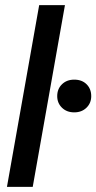

<svg xmlns="http://www.w3.org/2000/svg" viewBox="-20 -725 374 745"><path d="M7 0 132 -705H232L107 0ZM268 -289Q239 -289 220.5 -307Q202 -325 202 -352Q202 -380 220.5 -398Q239 -416 268 -416Q298 -416 316 -398Q334 -380 334 -352Q334 -325 315.5 -307Q297 -289 268 -289Z"/></svg>

Font: DM Sans 36pt Medium
Style: Italic
Weight: 500
Italic angle: -10°
Designer: Colophon Foundry, Jonny Pinhorn
Foundry: Colophon Foundry
Version: Version 4.004;gftools[0.9.30]